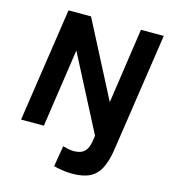

<svg xmlns="http://www.w3.org/2000/svg" viewBox="-136 -831 1045 1179"><g transform="rotate(15 386.5 -241.5)"><path d="M432.7 240Q399.9 240 365.4 234.3Q330.9 228.6 314.4 224.1L336.6 91.4Q349.7 94.8 368.1 99.1Q386.6 103.4 407.1 103.4Q450.6 103.4 473.3 82.3Q496 61.2 503.5 12.8L508.6 -21.6L262.4 -497.2L189.2 0H44.3L152.1 -723H295.2L542.7 -244.4L612.7 -723H757.7L645.8 28.1Q634.5 103.7 610.7 150.3Q586.9 197 544.1 218.5Q501.3 240 432.7 240Z"/></g></svg>

Font: Public Sans Thin
Style: Italic
Weight: 100
Italic angle: -8°
Designer: The Public Sans project authors (U.S. Web Design System). Libre Franklin designed by Pablo Impallari and Rodrigo Fuenzal
Version: Version 2.000